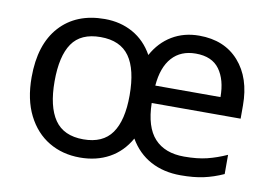

<svg xmlns="http://www.w3.org/2000/svg" viewBox="-64 -646 1074 757"><g transform="rotate(10 473.0 -267.5)"><path d="M677 -545Q778 -545 836 -479.5Q894 -414 894 -304V-251H538Q540 -155 581.5 -110Q623 -65 700 -65Q753 -65 791.5 -74.5Q830 -84 870 -102V-25Q830 -7 791 1.5Q752 10 699 10Q631 10 579 -18Q527 -46 495 -101Q464 -46 413 -18Q362 10 296 10Q226 10 171.5 -22.5Q117 -55 85.5 -117.5Q54 -180 54 -269Q54 -401 119.5 -473Q185 -545 299 -545Q362 -545 412 -517Q462 -489 492 -435Q521 -488 568.5 -516.5Q616 -545 677 -545ZM676 -473Q616 -473 581 -434Q546 -395 540 -321H801Q801 -390 771 -431.5Q741 -473 676 -473ZM295 -472Q216 -472 181 -421Q146 -370 146 -269Q146 -168 182 -115.5Q218 -63 297 -63Q375 -63 411 -114Q447 -165 447 -265Q447 -369 410.5 -420.5Q374 -472 295 -472Z"/></g></svg>

Font: Noto Sans Tifinagh Azawagh
Style: Regular
Weight: 400
Designer: JamraPatel
Foundry: JamraPatel LLC
Version: Version 2.006; ttfautohint (v1.8.4.7-5d5b)